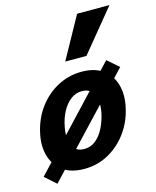

<svg xmlns="http://www.w3.org/2000/svg" viewBox="-120 -789 744 917"><g transform="rotate(-15 252.0 -331.0)"><path d="M49 49 -6 0 427 -461 483 -412ZM193 14Q127 14 87 -15.5Q47 -45 32.5 -95.5Q18 -146 32 -207Q47 -276 86 -328Q125 -380 180 -409Q235 -438 298 -438Q362 -438 402 -409.5Q442 -381 457 -331Q472 -281 458 -218Q444 -152 406 -99.5Q368 -47 313 -16.5Q258 14 193 14ZM217 -78Q249 -78 273.5 -98Q298 -118 314.5 -151Q331 -184 339 -221Q350 -275 335 -311.5Q320 -348 275 -348Q246 -348 221.5 -330Q197 -312 179 -279.5Q161 -247 153 -204Q142 -148 158 -113Q174 -78 217 -78ZM236 -505 350 -711H510L341 -505Z"/></g></svg>

Font: Ysabeau Infant ExtraBold
Style: Italic
Weight: 800
Italic angle: -12°
Designer: Christian Thalmann (Catharsis Fonts)
Version: Version 2.001;gftools[0.9.30]; featfreeze: ss01,ss02,lnum